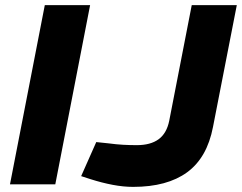

<svg xmlns="http://www.w3.org/2000/svg" viewBox="-20 -720 945 750"><path d="M19 0 155 -700H332L196 0ZM500 10Q462 10 420 2Q378 -6 334 -20L297 -32L356 -165L404 -160Q434 -156 460.5 -154.5Q487 -153 514 -153Q568 -153 599.5 -176Q631 -199 641 -248L729 -700H905L812 -224Q789 -104 711 -47Q633 10 500 10Z"/></svg>

Font: REM
Style: Bold Italic
Weight: 700
Italic angle: -11°
Designer: Octavio Pardo
Foundry: Ashler Design
Version: Version 1.005;gftools[0.9.28]